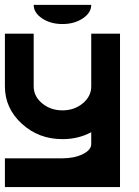

<svg xmlns="http://www.w3.org/2000/svg" viewBox="-20 -762 567 782"><path d="M468.8 0H0V-117.2H234.4Q282.7 -117.2 317.4 -134.3Q351.6 -151.4 351.6 -175.3V-223.6Q299.3 -195.3 234.4 -195.3Q137.2 -195.3 68.6 -258.3Q0 -321.3 0 -410.2V-625H117.2V-410.2Q117.2 -369.6 151.6 -341.1Q186 -312.5 234.4 -312.5Q282.7 -312.5 317.1 -341.1Q351.6 -369.6 351.6 -410.2V-625H468.8ZM351.6 -742.2Q351.6 -710 317.1 -687Q282.7 -664.1 234.4 -664.1Q186 -664.1 151.6 -687Q117.2 -710 117.2 -742.2Z"/></svg>

Font: Leporid
Style: Regular
Weight: 400
Designer: GGBotNet
Foundry: GGBotNet
Version: 1.00